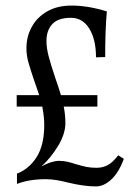

<svg xmlns="http://www.w3.org/2000/svg" viewBox="-20 -658 483 690"><path d="M425 -87Q407 -38 380 -13Q353 12 325 12Q282 12 224 -2Q205 -7 184.5 -10.5Q164 -14 144 -14Q84 -14 41 3V-34Q85 -51 112 -94Q139 -137 139 -209Q139 -238 132 -275H40V-316H121L103 -368Q88 -412 81.5 -436Q75 -460 75 -485Q75 -526 94 -561Q113 -596 149.5 -617Q186 -638 237 -638Q296 -638 364 -617Q358 -551 358 -453L325 -452Q325 -516 301 -555Q277 -594 235 -594Q189 -594 168 -571.5Q147 -549 147 -511Q147 -486 154.5 -457Q162 -428 179 -377Q191 -343 199 -316H330V-275H209Q215 -245 215 -216Q215 -177 189 -134Q163 -91 129 -60Q166 -80 193 -80Q208 -80 223 -76.5Q238 -73 253 -68Q277 -61 292 -58Q307 -55 327 -55Q349 -55 367 -64.5Q385 -74 405 -100Z"/></svg>

Font: Gupter
Style: Regular
Weight: 400
Designer: Octavio Pardo
Version: Version 1.000